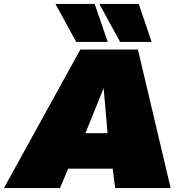

<svg xmlns="http://www.w3.org/2000/svg" viewBox="-62 -960 937 980"><path d="M-42 0 348 -707H642L809 0H526L513 -99H286L244 0ZM374 -280H487L467 -510ZM327 -746 221 -940H421L488 -746ZM551 -746 445 -940H646L712 -746Z"/></svg>

Font: Georama Extended Black
Style: Italic
Weight: 900
Width: 7
Italic angle: -9°
Designer: Jean-Baptiste Levee
Foundry: Production Type
Version: Version 1.000